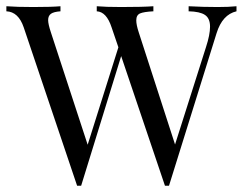

<svg xmlns="http://www.w3.org/2000/svg" viewBox="-26 -591 777 615"><path d="M731.5 -571V-554.8Q686.3 -544.4 667.7 -484.7L515.3 4H508.9H502.4L362.1 -411.3L233.9 4H227.4H221L50 -503.2Q33.1 -553.2 -5.6 -554.8V-571Q27.4 -568.5 80.6 -568.5Q138.7 -568.5 167.7 -571V-554.8Q146 -553.2 137.1 -546.8Q128.2 -540.3 128.2 -526.6Q128.2 -513.7 137.1 -487.1L254.8 -127.4L353.2 -439.5L331.5 -503.2Q315.3 -553.2 283.9 -554.8V-571Q312.9 -568.5 362.1 -568.5Q431.5 -568.5 465.3 -571V-554.8Q434.7 -553.2 422.6 -548Q410.5 -542.7 410.5 -525.8Q410.5 -511.3 418.5 -487.1L534.7 -128.2L633.9 -440.3Q646.8 -479.8 646.8 -505.6Q646.8 -532.3 630.6 -543.1Q614.5 -554 578.2 -554.8V-571Q624.2 -568.5 671 -568.5Q707.3 -568.5 731.5 -571Z"/></svg>

Font: Playfair Display
Style: Regular
Weight: 400
Designer: Claus Eggers Sørensen
Foundry: Claus Eggers Sørensen
Version: Version 1.005; ttfautohint (v1.2) -l 10 -r 42 -G 200 -x 21 -